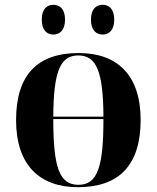

<svg xmlns="http://www.w3.org/2000/svg" viewBox="-20 -770 653 800"><path d="M408 -626C433 -626 456 -643 456 -688C456 -734 433 -750 408 -750C382 -750 359 -734 359 -688C359 -643 382 -626 408 -626ZM202 -626C228 -626 251 -643 251 -688C251 -734 228 -750 202 -750C177 -750 154 -734 154 -688C154 -643 177 -626 202 -626ZM305 10C476 10 566 -82 566 -270C566 -458 468 -549 308 -549C136 -549 47 -458 47 -270C47 -82 145 10 305 10ZM411 -284H202C203 -472 231 -539 306 -539C382 -539 410 -472 411 -284ZM307 0C228 0 202 -70 202 -274H411C411 -76 387 0 307 0Z"/></svg>

Font: Noto Serif Display
Style: Bold
Weight: 700
Designer: Monotype Design Team
Foundry: Monotype Imaging Inc.
Version: Version 2.009